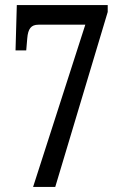

<svg xmlns="http://www.w3.org/2000/svg" viewBox="-20 -734 482 754"><path d="M110 0H197L403 -687V-714H46L41 -536H83L87 -583C90 -621 102 -637 131 -637H315Z"/></svg>

Font: Noto Serif Myanmar ExtCond
Style: Regular
Weight: 400
Width: 2
Designer: Ben Mitchell and the Monotype Design Team
Foundry: Monotype Imaging Inc.
Version: Version 2.106